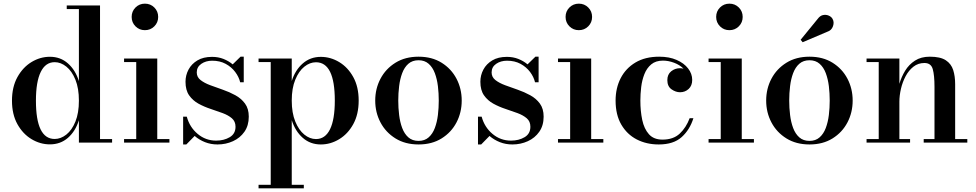

<svg xmlns="http://www.w3.org/2000/svg" viewBox="-20 -780 5340 1050"><path d="M593 -19.5V0H411.5V-122.5Q392.5 -62 351.5 -26.2Q310.5 9.5 253 9.5Q200 9.5 152.5 -19Q105 -47.5 75.2 -101Q45.5 -154.5 45.5 -229.5Q45.5 -304.5 75.2 -358.2Q105 -412 152.5 -440.8Q200 -469.5 253 -469.5Q310.5 -469.5 351.5 -433.2Q392.5 -397 411.5 -336.5V-730.5H345V-750H527V-19.5ZM411.5 -229.5Q411.5 -297 392.5 -344Q373.5 -391 343 -415.5Q312.5 -440 279 -440Q229 -440 202.8 -386.5Q176.5 -333 176.5 -229.5Q176.5 -20 279 -20Q312.5 -20 343 -44.2Q373.5 -68.5 392.5 -115.2Q411.5 -162 411.5 -229.5Z M700 -687.5Q700 -718 721 -739Q742 -760 772.5 -760Q803 -760 824 -739Q845 -718 845 -687.5Q845 -657 824 -636Q803 -615 772.5 -615Q742 -615 721 -636Q700 -657 700 -687.5ZM658.5 -19.5H725V-440.5H658.5V-460H840V-19.5H906.5V0H658.5Z M999 10H981.5V-142H1001.5Q1017 -84.5 1060.8 -47.8Q1104.5 -11 1162 -11Q1205 -11 1236.5 -29.8Q1268 -48.5 1268 -87Q1268 -116 1248.2 -133Q1228.5 -150 1197.5 -161.5Q1166.5 -173 1131.5 -184.5Q1096.5 -196 1065.2 -213.2Q1034 -230.5 1014.2 -258.8Q994.5 -287 994.5 -333Q994.5 -368.5 1011 -399.5Q1027.5 -430.5 1059.8 -449.8Q1092 -469 1139.5 -469Q1173.5 -469 1202 -457.8Q1230.5 -446.5 1252.5 -428L1295.5 -470H1313V-330H1293.5Q1286.5 -359.5 1266.2 -386.5Q1246 -413.5 1214.2 -430.8Q1182.5 -448 1140.5 -448Q1105.5 -448 1080.8 -430.8Q1056 -413.5 1056 -384Q1056 -358.5 1076.8 -342.2Q1097.5 -326 1129.8 -314Q1162 -302 1198.2 -289.5Q1234.5 -277 1267 -259.2Q1299.5 -241.5 1320 -213.5Q1340.5 -185.5 1340.5 -142Q1340.5 -93.5 1316.8 -59.5Q1293 -25.5 1254 -7.8Q1215 10 1169.5 10Q1133 10 1101.2 -2.5Q1069.5 -15 1044.5 -36.5Z M1394 230.5H1460.5V-440.5H1394V-460H1575.5V-337Q1594.5 -397 1635.8 -433Q1677 -469 1734.5 -469Q1787.5 -469 1835 -440.5Q1882.5 -412 1912 -358.5Q1941.5 -305 1941.5 -230Q1941.5 -155 1912 -101.2Q1882.5 -47.5 1835 -18.8Q1787.5 10 1734.5 10Q1677 10 1635.8 -26.2Q1594.5 -62.5 1575.5 -123V230.5H1641.5V250H1394ZM1575.5 -230Q1575.5 -162.5 1594.8 -115.5Q1614 -68.5 1644.2 -44Q1674.5 -19.5 1708 -19.5Q1758.5 -19.5 1784.8 -73Q1811 -126.5 1811 -230Q1811 -439.5 1708 -439.5Q1674.5 -439.5 1644.2 -415.2Q1614 -391 1594.8 -344.2Q1575.5 -297.5 1575.5 -230Z M2032 -230Q2032 -295 2060.8 -349.5Q2089.5 -404 2142.8 -437Q2196 -470 2269 -470Q2342 -470 2395 -437Q2448 -404 2476.5 -349.5Q2505 -295 2505 -230Q2505 -165 2476.5 -110.5Q2448 -56 2395 -23Q2342 10 2269 10Q2196 10 2142.8 -23Q2089.5 -56 2060.8 -110.5Q2032 -165 2032 -230ZM2158 -230Q2158 -190 2162.8 -151Q2167.5 -112 2179.5 -80Q2191.5 -48 2213.2 -28.8Q2235 -9.5 2269 -9.5Q2302.5 -9.5 2324.2 -28.8Q2346 -48 2358 -80Q2370 -112 2374.8 -151Q2379.5 -190 2379.5 -230Q2379.5 -270 2374.8 -309Q2370 -348 2358 -380Q2346 -412 2324.2 -431.2Q2302.5 -450.5 2269 -450.5Q2235 -450.5 2213.2 -431.2Q2191.5 -412 2179.5 -380Q2167.5 -348 2162.8 -309Q2158 -270 2158 -230Z M2611.5 10H2594V-142H2614Q2629.5 -84.5 2673.2 -47.8Q2717 -11 2774.5 -11Q2817.5 -11 2849 -29.8Q2880.5 -48.5 2880.5 -87Q2880.5 -116 2860.8 -133Q2841 -150 2810 -161.5Q2779 -173 2744 -184.5Q2709 -196 2677.8 -213.2Q2646.5 -230.5 2626.8 -258.8Q2607 -287 2607 -333Q2607 -368.5 2623.5 -399.5Q2640 -430.5 2672.2 -449.8Q2704.5 -469 2752 -469Q2786 -469 2814.5 -457.8Q2843 -446.5 2865 -428L2908 -470H2925.5V-330H2906Q2899 -359.5 2878.8 -386.5Q2858.5 -413.5 2826.8 -430.8Q2795 -448 2753 -448Q2718 -448 2693.2 -430.8Q2668.5 -413.5 2668.5 -384Q2668.5 -358.5 2689.2 -342.2Q2710 -326 2742.2 -314Q2774.5 -302 2810.8 -289.5Q2847 -277 2879.5 -259.2Q2912 -241.5 2932.5 -213.5Q2953 -185.5 2953 -142Q2953 -93.5 2929.2 -59.5Q2905.5 -25.5 2866.5 -7.8Q2827.5 10 2782 10Q2745.5 10 2713.8 -2.5Q2682 -15 2657 -36.5Z M3073 -687.5Q3073 -718 3094 -739Q3115 -760 3145.5 -760Q3176 -760 3197 -739Q3218 -718 3218 -687.5Q3218 -657 3197 -636Q3176 -615 3145.5 -615Q3115 -615 3094 -636Q3073 -657 3073 -687.5ZM3031.5 -19.5H3098V-440.5H3031.5V-460H3213V-19.5H3279.5V0H3031.5Z M3772 -133.5Q3752.5 -70.5 3707.8 -30.2Q3663 10 3582.5 10Q3515.5 10 3462.2 -17.5Q3409 -45 3377.8 -98.5Q3346.5 -152 3346.5 -230Q3346.5 -298 3374.2 -352.2Q3402 -406.5 3455.2 -438.2Q3508.5 -470 3585 -470Q3640 -470 3680.5 -452.2Q3721 -434.5 3743.2 -405.5Q3765.5 -376.5 3765.5 -343Q3765.5 -311.5 3746 -293.5Q3726.5 -275.5 3699 -275.5Q3675.5 -275.5 3652.5 -291.5Q3629.5 -307.5 3629.5 -342Q3629.5 -373 3650.5 -390Q3671.5 -407 3699 -407Q3708.5 -407 3718 -404.5Q3697 -425.5 3666 -437Q3635 -448.5 3605.5 -448.5Q3566 -448.5 3541.5 -428Q3517 -407.5 3504 -374.5Q3491 -341.5 3486.5 -303.5Q3482 -265.5 3482 -230Q3482 -173 3492.2 -124.2Q3502.5 -75.5 3528.8 -46Q3555 -16.5 3603 -16.5Q3662.5 -16.5 3697.5 -49.5Q3732.5 -82.5 3751.5 -133.5Z M3896.5 -687.5Q3896.5 -718 3917.5 -739Q3938.5 -760 3969 -760Q3999.5 -760 4020.5 -739Q4041.5 -718 4041.5 -687.5Q4041.5 -657 4020.5 -636Q3999.5 -615 3969 -615Q3938.5 -615 3917.5 -636Q3896.5 -657 3896.5 -687.5ZM3855 -19.5H3921.5V-440.5H3855V-460H4036.5V-19.5H4103V0H3855Z M4503.5 -606 4369.5 -549 4358.5 -562.5 4452 -677Q4464.5 -694 4480.5 -697.5Q4496.5 -701 4510.8 -695.2Q4525 -689.5 4532 -678.5Q4543.5 -660 4535.5 -636.8Q4527.5 -613.5 4503.5 -606ZM4170 -230Q4170 -295 4198.8 -349.5Q4227.5 -404 4280.8 -437Q4334 -470 4407 -470Q4480 -470 4533 -437Q4586 -404 4614.5 -349.5Q4643 -295 4643 -230Q4643 -165 4614.5 -110.5Q4586 -56 4533 -23Q4480 10 4407 10Q4334 10 4280.8 -23Q4227.5 -56 4198.8 -110.5Q4170 -165 4170 -230ZM4296 -230Q4296 -190 4300.8 -151Q4305.5 -112 4317.5 -80Q4329.5 -48 4351.2 -28.8Q4373 -9.5 4407 -9.5Q4440.5 -9.5 4462.2 -28.8Q4484 -48 4496 -80Q4508 -112 4512.8 -151Q4517.5 -190 4517.5 -230Q4517.5 -270 4512.8 -309Q4508 -348 4496 -380Q4484 -412 4462.2 -431.2Q4440.5 -450.5 4407 -450.5Q4373 -450.5 4351.2 -431.2Q4329.5 -412 4317.5 -380Q4305.5 -348 4300.8 -309Q4296 -270 4296 -230Z M4719 -19.5H4785.5V-440.5H4719V-460H4898.5V-321.5Q4909.5 -359.5 4930 -393.2Q4950.5 -427 4983.8 -448.5Q5017 -470 5065 -470Q5122.5 -470 5152.2 -450.5Q5182 -431 5192.8 -397Q5203.5 -363 5203.5 -319.5V-19.5H5270V0H5031.5V-19.5H5090.5V-305.5Q5090.5 -368.5 5081 -402Q5071.5 -435.5 5035.5 -435.5Q5001 -435.5 4975.2 -415.2Q4949.5 -395 4932.5 -363Q4915.5 -331 4907 -294Q4898.5 -257 4898.5 -224V-19.5H4957V0H4719Z"/></svg>

Font: Bodoni* 11pt Medium
Style: Regular
Weight: 500
Version: Version 2.3